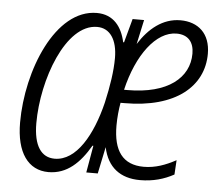

<svg xmlns="http://www.w3.org/2000/svg" viewBox="-44 -590 750 650"><g transform="rotate(5 330.5 -265.5)"><path d="M143 10C206 10 249 -32 284 -92H287L271 0H310L329 -91C343 -23 388 10 454 10C499 10 536 -1 569 -19L572 -68C537 -49 502 -36 463 -36C391 -36 359 -82 359 -167C359 -195 362 -222 366 -245H379C553 -245 646 -325 646 -436C646 -505 604 -541 544 -541C484 -541 437 -502 403 -448L421 -531H382L360 -450H357C346 -501 317 -541 260 -541C119 -541 33 -326 33 -149C33 -47 74 10 143 10ZM385 -290H374C402 -410 465 -495 535 -495C574 -495 594 -471 594 -432C594 -350 523 -290 385 -290ZM160 -37C115 -37 88 -74 88 -152C88 -299 158 -494 265 -494C309 -494 334 -456 334 -394C334 -350 326 -298 313 -241C286 -130 234 -37 160 -37Z"/></g></svg>

Font: Noto Sans Condensed Light
Style: Italic
Weight: 300
Width: 3
Italic angle: -12°
Designer: Monotype Design Team
Foundry: Monotype Imaging Inc.
Version: Version 2.013